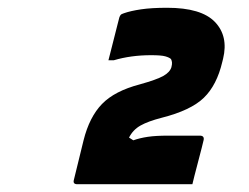

<svg xmlns="http://www.w3.org/2000/svg" viewBox="-20 -832 640 494"><path d="M475 -358H179Q167 -358 170 -369L195 -471Q210 -531 242.5 -564.5Q275 -598 340 -615Q383 -627 400 -636.5Q417 -646 421 -659Q423 -667 422.5 -671.5Q422 -676 420 -680Q416 -684 405.5 -687Q395 -690 369 -690Q317 -690 273 -677H259Q260 -681 264 -696.5Q268 -712 273 -732Q278 -752 282 -767.5Q286 -783 287 -787Q288 -790 290 -793Q292 -796 299 -798Q316 -804 343 -808Q370 -812 410 -812Q498 -812 533 -775.5Q568 -739 554 -681L552 -673Q538 -613 504.5 -580.5Q471 -548 396 -529Q361 -520 341.5 -509Q322 -498 312 -478L323 -471Q340 -477 360.5 -480Q381 -483 412 -483H494Q506 -483 504 -472Q503 -468 499 -451.5Q495 -435 489.5 -415Q484 -395 480 -378.5Q476 -362 475 -358Z"/></svg>

Font: Recursive Mn Lnr St Blk
Style: Italic
Weight: 900
Italic angle: -15°
Monospace: yes
Version: Version 1.079;hotconv 1.0.112;makeotfexe 2.5.65598; ttfautoh